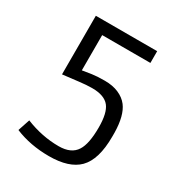

<svg xmlns="http://www.w3.org/2000/svg" viewBox="-177 -870 939 1002"><g transform="rotate(30 292.0 -368.5)"><path d="M81.5 -100.6Q180.7 -60.5 281.2 -60.5Q356.9 -60.5 386.7 -108.4Q414.1 -151.4 414.1 -250Q414.1 -336.9 385.7 -373Q356 -410.6 282.7 -410.6Q248 -410.6 205.6 -405.3Q163.1 -399.9 109.4 -394V-747.1H479V-676.3H188.5V-463.9L244.1 -472.7Q272.9 -477.1 320.3 -477.1Q367.7 -477.1 403.3 -461.7Q439 -446.3 460 -418.9Q497.1 -370.1 499 -268.1V-243.2Q499 -105.5 440.4 -46.4Q384.3 9.8 263.2 9.8Q150.4 9.8 57.6 -28.8Z"/></g></svg>

Font: Armata
Style: Regular
Weight: 400
Designer: Viktoriya Grabowska
Foundry: Viktoriya Grabowska
Version: Version 1.003